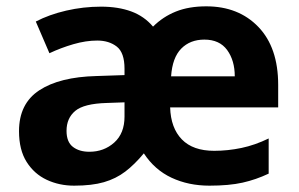

<svg xmlns="http://www.w3.org/2000/svg" viewBox="-20 -576 944 606"><path d="M631 -556Q733 -556 795.5 -491Q858 -426 858 -308V-237H517Q519 -172 554 -136Q589 -100 656 -100Q699 -100 742 -109Q785 -118 828 -139V-28Q788 -9 745.5 0.5Q703 10 641 10Q575 10 521.5 -15Q468 -40 434 -92Q405 -57 375.5 -34.5Q346 -12 308 -1Q270 10 214 10Q167 10 127.5 -8.5Q88 -27 64 -65Q40 -103 40 -162Q40 -249 104 -291Q168 -333 284 -336L373 -339V-359Q373 -410 348.5 -429Q324 -448 287 -448Q251 -448 211.5 -436.5Q172 -425 136 -408L93 -508Q135 -530 189 -542.5Q243 -555 299 -555Q353 -555 394 -540Q435 -525 463 -492Q494 -523 535 -539.5Q576 -556 631 -556ZM625 -451Q580 -451 552 -422.5Q524 -394 520 -335H721Q721 -385 697 -418Q673 -451 625 -451ZM317 -251Q245 -249 217.5 -226Q190 -203 190 -163Q190 -128 210 -112.5Q230 -97 262 -97Q308 -97 340.5 -126Q373 -155 373 -208V-253Z"/></svg>

Font: Noto Sans Syriac
Style: Bold
Weight: 700
Designer: Patrick Giasson and the Monotype Design Team
Foundry: Monotype Imaging Inc.
Version: Version 3.000; ttfautohint (v1.8.4.7-5d5b)